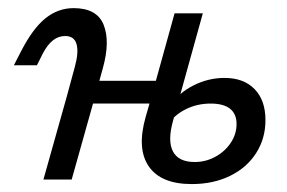

<svg xmlns="http://www.w3.org/2000/svg" viewBox="-20 -446 714 477"><path d="M141.9 -356.5Q125 -356.5 111.3 -345.6Q97.6 -334.7 86.3 -312.9L71.8 -283.9H14.5L32.3 -318.5Q61.3 -375 92.7 -400.4Q124.2 -425.8 162.9 -425.8Q221 -425.8 237.5 -384.3Q254 -342.7 235.5 -276.6L216.1 -206.5H146L166.1 -280.6Q175.8 -316.1 170.2 -336.3Q164.5 -356.5 141.9 -356.5ZM146 -206.5H216.1L158.1 0H87.9ZM195.2 -245.2H404.8L388.7 -188.7H179ZM413.7 -412.9H483.9L426.6 -206.5H356.5ZM341.9 -155.6 356.5 -206.5H426.6L409.7 -145.2Q396 -96 409.7 -69.8Q423.4 -43.5 463.7 -43.5Q491.1 -43.5 514.9 -56.5Q538.7 -69.4 553.2 -91.1Q567.7 -112.9 567.7 -137.9Q567.7 -162.9 551.6 -175.8Q535.5 -188.7 503.2 -188.7Q469.4 -188.7 440.7 -174.2Q412.1 -159.7 396 -134.7L402.4 -183.9Q424.2 -215.3 460.9 -233.9Q497.6 -252.4 537.9 -252.4Q585.5 -252.4 612.5 -224.6Q639.5 -196.8 639.5 -147.6Q639.5 -101.6 616.1 -65.3Q592.7 -29 551.2 -8.9Q509.7 11.3 456.5 11.3Q379.8 11.3 349.6 -32.7Q319.4 -76.6 341.9 -155.6Z"/></svg>

Font: Playfair Micro SmCond SmLight
Style: Italic
Weight: 360
Width: 4
Italic angle: -15.6°
Designer: Claus Eggers Sørensen
Foundry: Claus Eggers Sørensen
Version: Version 2.203;Glyphs 3.3 (3326)